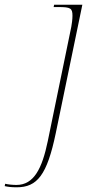

<svg xmlns="http://www.w3.org/2000/svg" viewBox="-160 -556 410 816"><path d="M-89 240C-2 240 40 188 77 10L190 -536H70L68 -526H89C140 -526 148 -521 148 -489C148 -472 145 -454 143 -442L43 44C19 160 -16 230 -90 230C-107 230 -125 228 -138 225L-140 235C-127 238 -112 240 -89 240Z"/></svg>

Font: Noto Serif Display Thin
Style: Italic
Weight: 100
Italic angle: -12°
Designer: Monotype Design Team
Foundry: Monotype Imaging Inc.
Version: Version 2.009